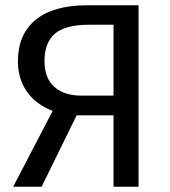

<svg xmlns="http://www.w3.org/2000/svg" viewBox="-20 -709 646 729"><path d="M506 -689V0H411V-271H271L138 0H30L180 -288Q115 -313 81.5 -362Q48 -411 48 -477Q48 -578 115 -633.5Q182 -689 311 -689ZM411 -346V-615H317Q228 -615 188.5 -581Q149 -547 149 -477Q149 -412 186.5 -379Q224 -346 287 -346Z"/></svg>

Font: Fira GO
Style: Regular
Weight: 400
Designer: Carrois Corporate
Foundry: Carrois Corporate GbR
Version: Version 0.300